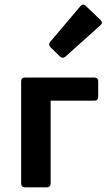

<svg xmlns="http://www.w3.org/2000/svg" viewBox="-20 -800 465 820"><path d="M195.3 -598.6 236.3 -558.6C243.2 -551.8 252 -551.8 258.8 -557.6L409.2 -692.4C417 -699.2 417 -707 409.2 -714.8L345.7 -775.4C337.9 -783.2 330.1 -781.2 323.2 -773.4L194.3 -621.1C188.5 -614.3 188.5 -605.5 195.3 -598.6ZM70.3 -453.1V-15.6C70.3 -5.9 76.2 0 85.9 0H180.7C190.4 0 196.3 -5.9 196.3 -15.6V-370.1H383.8C393.6 -370.1 399.4 -376 399.4 -385.7V-453.1C399.4 -462.9 393.6 -468.8 383.8 -468.8H85.9C76.2 -468.8 70.3 -462.9 70.3 -453.1Z"/></svg>

Font: Ed Sans Neue SemiBold
Style: Regular
Weight: 600
Designer: Stephen Hutchings
Version: Version 1.004;PS 001.004;hotconv 1.0.88;makeotf.lib2.5.64775